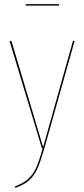

<svg xmlns="http://www.w3.org/2000/svg" viewBox="-20 -715 406 926"><path d="M194 0Q176 63 161 97Q146 131 121.5 153.5Q97 176 54 191L52 184Q93 169 116.5 147.5Q140 126 154.5 93.5Q169 61 186 0H182L26 -518H35L188 -5L332 -518H340ZM104 -688V-695H265V-688Z"/></svg>

Font: Fira Sans Compressed Eight
Style: Regular
Weight: 100
Width: 1
Designer: bBox Type GmbH & Carrois Corporate GbR & Edenspiekermann AG
Foundry: bBox Type GmbH & Carrois Corporate GbR & Edenspiekermann AG
Version: Version 4.301